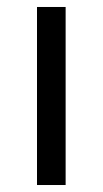

<svg xmlns="http://www.w3.org/2000/svg" viewBox="-20 -530 294 550"><path d="M86 0V-510H168V0Z"/></svg>

Font: Saira Thin
Style: Regular
Weight: 400
Version: Version 1.101